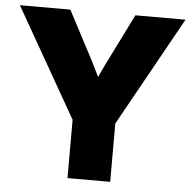

<svg xmlns="http://www.w3.org/2000/svg" viewBox="-52 -780 826 831"><g transform="rotate(5 361.0 -364.0)"><path d="M271.5 0H457V-253.4L720.7 -727.5H502.9L399.9 -520.5C387.7 -496.1 376.5 -471.7 365.2 -447.3C353.5 -471.7 341.8 -496.1 329.1 -520.5L220.2 -727.5H1L271.5 -253.4Z"/></g></svg>

Font: Raveo Display Display ExtraBold
Style: Regular
Weight: 800
Designer: Jakub Foglar, Rasmus Andersson (Inter)
Foundry: Jakubfoglar.com
Version: Version 1.100;Glyphs 3.2.3 (3260)